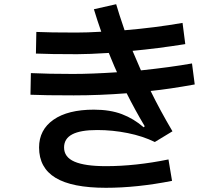

<svg xmlns="http://www.w3.org/2000/svg" viewBox="-20 -842 1040 914"><path d="M285 -140Q285 -94 334.5 -72.5Q384 -51 484 -51Q625 -51 782 -83L799 19Q632 52 484 52Q323 52 244.5 4.5Q166 -43 166 -140Q166 -224 234.5 -272Q303 -320 427 -320Q504 -320 560.5 -298.5Q617 -277 664 -236L669 -241Q622 -320 583 -398Q454 -388 331 -388Q189 -388 125 -391L127 -494Q211 -490 327 -490Q416 -490 537 -498Q527 -519 509 -563Q506 -572 498 -590Q402 -584 347 -584Q214 -584 151 -587L153 -690Q214 -687 343 -687Q395 -687 462 -691Q442 -748 427 -798L533 -822Q545 -780 573 -698Q717 -710 849 -733L862 -632Q729 -611 611 -600Q637 -538 651 -507Q793 -522 894 -540L907 -440Q786 -418 697 -409Q742 -317 801 -217L717 -166Q660 -194 588 -208.5Q516 -223 443 -223Q363 -223 324 -202.5Q285 -182 285 -140Z"/></svg>

Font: IBM Plex Sans JP SemiBold
Style: Regular
Weight: 600
Designer: Mike Abbink; Paul van der Laan; Pieter van Rosmalen; Wujin Sim; Yejin Wi; Jinhee Kim; Boomi Park; Yona Kim; Kichan Ma
Foundry: Sandoll Inc.
Version: Version 1.001